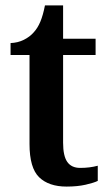

<svg xmlns="http://www.w3.org/2000/svg" viewBox="-20 -679 401 709"><path d="M226 10Q160 10 124.5 -24.5Q89 -59 89 -147V-476H19V-520Q46 -521 68 -532Q90 -543 104 -559Q119 -575 129 -599Q139 -623 146 -659H213V-536H333V-476H213V-152Q213 -103 228.5 -81Q244 -59 276 -59Q294 -59 310 -61Q326 -63 341 -67V-11Q327 -4 296.5 3Q266 10 226 10Z"/></svg>

Font: Noto Serif Bengali SemiCondensed SemiBold
Style: Regular
Weight: 600
Width: 4
Designer: Juan Bruce, Universal Thirst, Indian Type Foundry and the Monotype Design Team.
Foundry: Monotype Imaging Inc.
Version: Version 2.003; ttfautohint (v1.8.4.7-5d5b)